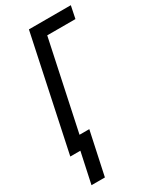

<svg xmlns="http://www.w3.org/2000/svg" viewBox="-226 -785 868 1048"><g transform="rotate(-30 208.0 -260.5)"><path d="M21.5 193.4 63 0H-0.5L150.9 -713.9H415L398.9 -635.7H221.2L102.5 -77.6H164.1L106 193.4Z"/></g></svg>

Font: Open Sans Condensed Medium
Style: Italic
Weight: 500
Width: 3
Italic angle: -12°
Designer: Monotype Design Team
Foundry: Monotype Imaging Inc.
Version: Version 3.000